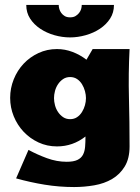

<svg xmlns="http://www.w3.org/2000/svg" viewBox="-20 -591 567 775"><path d="M249 62Q277 62 292.5 54.5Q308 47 315 33.5Q322 20 323.5 1.5Q325 -17 325 -40Q274 0 210 0Q170 0 135.5 -16Q101 -32 75.5 -59Q50 -86 35.5 -121.5Q21 -157 21 -196Q21 -235 35.5 -271Q50 -307 75.5 -334Q101 -361 135.5 -377Q170 -393 210 -393Q242 -393 272.5 -381.5Q303 -370 329 -350L354 -393H503Q498 -293 500.5 -196Q503 -99 503 0Q503 49 483.5 81Q464 113 432.5 131.5Q401 150 360.5 157Q320 164 279 164Q219 164 160.5 154.5Q102 145 45 129L95 14Q130 33 169.5 47.5Q209 62 249 62ZM263 -280Q247 -280 235 -272Q223 -264 214.5 -251.5Q206 -239 202 -224Q198 -209 198 -195Q198 -181 202 -166Q206 -151 214.5 -138.5Q223 -126 235 -118Q247 -110 263 -110Q279 -110 291 -118Q303 -126 311 -139Q319 -152 323 -166.5Q327 -181 327 -195Q327 -208 323 -223Q319 -238 311 -251Q303 -264 291 -272Q279 -280 263 -280ZM217 -571Q217 -563 219.5 -554.5Q222 -546 227.5 -538.5Q233 -531 241.5 -526Q250 -521 263 -521Q276 -521 284.5 -526Q293 -531 299 -538.5Q305 -546 307.5 -554.5Q310 -563 310 -571H440Q440 -540 424.5 -516Q409 -492 383.5 -475Q358 -458 326 -449Q294 -440 263 -440Q231 -440 199.5 -449Q168 -458 142.5 -475Q117 -492 101.5 -516Q86 -540 86 -571Z"/></svg>

Font: CAT Rhythmus
Style: Regular
Weight: 400
Designer: Peter Wiegel nach alter Vorlage
Foundry: Peter Wiegel
Version: 1.000